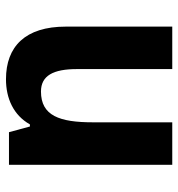

<svg xmlns="http://www.w3.org/2000/svg" viewBox="3 -589 596 642"><g transform="rotate(90 301.0 -268.0)"><path d="M531 -546H389V-281C389 -169 367 -107 286 -107C233 -107 211 -148 211 -227V-546H69V-190C69 -55 135 10 245 10C309 10 365 -15 396 -70H403L422 0H531Z"/></g></svg>

Font: Noto Sans Telugu SemiCondensed
Style: Bold
Weight: 700
Width: 4
Designer: Jelle Bosma - Monotype Design Team
Foundry: Monotype Imaging Inc.
Version: Version 2.005